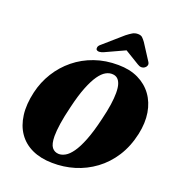

<svg xmlns="http://www.w3.org/2000/svg" viewBox="-165 -1072 1117 1217"><g transform="rotate(20 393.5 -464.0)"><path d="M508 -714Q585.5 -713.5 643 -685.8Q700.5 -658 736.2 -608.8Q772 -559.5 783 -493Q794 -426.5 777 -347.5Q757 -256.5 713 -188.2Q669 -120 607.5 -74.8Q546 -29.5 473.5 -7.5Q401 14.5 323.5 13Q245.5 12 187.5 -15Q129.5 -42 95 -91.8Q60.5 -141.5 51.5 -211.2Q42.5 -281 62.5 -367Q80 -442 119.5 -505.5Q159 -569 217 -616.2Q275 -663.5 348.8 -689.2Q422.5 -715 508 -714ZM343.5 -54.5Q364 -54 387 -66.8Q410 -79.5 433.8 -112.8Q457.5 -146 481 -205.2Q504.5 -264.5 526 -356Q541 -416.5 547.5 -462.2Q554 -508 554 -541.5Q554 -578.5 546.5 -601Q539 -623.5 525.8 -634.5Q512.5 -645.5 494 -646.5Q471 -648.5 447.5 -635.5Q424 -622.5 401 -589.8Q378 -557 355.5 -500.8Q333 -444.5 313 -359.5Q295.5 -289 288 -238Q280.5 -187 280.5 -152Q281 -98.5 297.8 -77Q314.5 -55.5 343.5 -54.5ZM578.5 -844H482.5L621.5 -759.5Q647.5 -742.5 670 -757.5Q678.5 -763 682.5 -774Q686.5 -785 678.5 -797.5L608.5 -906Q597 -922 586.8 -931.5Q576.5 -941 556.5 -941Q536.5 -941 520.5 -931.5Q504.5 -922 484 -906L360 -797.5Q344 -785 342 -774Q340 -763 344.5 -757.5Q351.5 -750.5 364.2 -751Q377 -751.5 394.5 -759.5Z"/></g></svg>

Font: Fraunces Black
Style: Italic
Weight: 900
Italic angle: -16°
Version: Version 1.000;[b76b70a41]